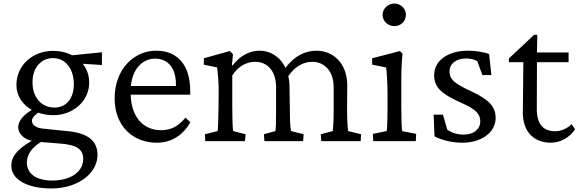

<svg xmlns="http://www.w3.org/2000/svg" viewBox="-20 -799 3276 1087"><path d="M272 268C417 268 532 185 532 78C532 -4 474 -45 368 -56L222 -71C183 -75 161 -92 161 -115C161 -129 171 -143 196 -161C222 -152 251 -147 283 -147C395 -147 485 -228 485 -331C485 -372 472 -409 448 -438L557 -431V-503L388 -486C358 -502 321 -511 281 -511C163 -511 73 -428 73 -318C73 -258 106 -207 160 -177C111 -147 83 -113 83 -78C83 -42 117 -10 160 -2C77 46 44 88 44 139C44 217 133 268 272 268ZM132 121C132 76 160 36 212 5L323 14C414 21 451 46 451 101C451 174 380 223 276 223C187 223 132 186 132 121ZM164 -333C164 -414 211 -470 280 -470C350 -470 398 -411 398 -322C398 -242 356 -190 288 -190C214 -190 164 -248 164 -333Z M867 9C947 9 1013 -29 1058 -107L1030 -133C989 -83 948 -62 891 -62C793 -62 723 -135 720 -263H1057V-283C1057 -431 985 -511 867 -512C742 -514 629 -410 629 -242C629 -84 734 9 867 9ZM721 -312C731 -416 793 -467 857 -467C931 -467 976 -415 976 -322V-312Z M1142 0H1367L1370 -39L1300 -57C1297 -75 1295 -119 1295 -194V-372C1330 -425 1375 -449 1426 -449C1485 -449 1543 -407 1543 -304V-171C1543 -101 1542 -75 1539 -57L1474 -39L1477 0H1696L1699 -39L1628 -57C1623 -74 1621 -123 1621 -180L1619 -305C1619 -328 1617 -349 1612 -368C1650 -422 1695 -449 1750 -449C1804 -449 1869 -410 1869 -304V-171C1869 -100 1865 -75 1864 -57L1796 -39L1799 0H2022L2024 -39L1951 -57C1948 -74 1945 -123 1945 -180L1946 -315C1946 -441 1866 -512 1772 -512C1708 -512 1648 -483 1596 -415C1565 -481 1506 -512 1451 -512C1397 -512 1344 -489 1296 -428L1293 -429L1299 -492L1281 -510L1134 -469V-433L1209 -417C1213 -390 1219 -327 1218 -277L1217 -184C1216 -95 1214 -74 1212 -57L1140 -39Z M2093 0H2334L2336 -41L2257 -57C2254 -69 2252 -119 2252 -194V-342C2252 -405 2254 -447 2259 -495L2244 -510L2087 -469V-433L2166 -417C2170 -390 2174 -328 2174 -259V-184C2173 -86 2171 -65 2169 -57L2091 -41ZM2146 -715C2146 -678 2178 -651 2213 -651C2248 -651 2278 -678 2278 -715C2278 -751 2248 -779 2213 -779C2178 -779 2146 -751 2146 -715Z M2598 9C2706 9 2786 -50 2786 -131C2786 -194 2751 -234 2648 -282C2556 -325 2525 -347 2525 -396C2525 -437 2561 -468 2618 -468C2644 -468 2666 -462 2682 -453L2711 -374H2762L2749 -493C2719 -505 2670 -512 2629 -512C2515 -512 2438 -455 2438 -374C2438 -304 2478 -268 2589 -218C2674 -181 2699 -154 2699 -112C2699 -66 2660 -37 2606 -37C2569 -37 2539 -46 2512 -65L2488 -150H2435L2440 -27C2480 -5 2542 9 2598 9Z M3236 -67 3216 -96C3191 -72 3159 -56 3122 -56C3056 -56 3019 -97 3019 -181L3020 -447H3199V-502H3020L3022 -602H3004L2861 -468V-447H2943L2940 -162C2940 -48 3007 9 3099 9C3151 9 3204 -19 3236 -67Z"/></svg>

Font: TPK Tissa Web Quiz
Style: Regular
Weight: 400
Designer: Jacques Le Bailly, Suppakit Chalermlarp | Katatrad Co.,Ltd.
Foundry: Jacques Le Bailly, Cadson Demak Co.,Ltd.
Version: Version 5.000;Glyphs 3.1.2 (3151)